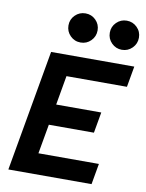

<svg xmlns="http://www.w3.org/2000/svg" viewBox="-100 -1011 822 1081"><g transform="rotate(10 311.0 -470.5)"><path d="M24.4 0 125.5 -574.2 146.5 -693.4H622.1L601.1 -574.2H255.4L226.1 -406.7H483.9L462.9 -287.6H205.1L175.3 -119.1H521L500 0ZM300.3 -774.4Q265.6 -774.4 241.2 -798.8Q216.8 -823.2 216.8 -857.9Q216.8 -892.6 241.2 -916.7Q265.6 -940.9 300.3 -940.9Q335 -940.9 359.1 -916.7Q383.3 -892.6 383.3 -857.9Q383.3 -823.2 359.1 -798.8Q335 -774.4 300.3 -774.4ZM536.1 -774.4Q502 -774.4 477.5 -798.8Q453.1 -823.2 453.1 -857.9Q453.1 -892.6 477.5 -916.7Q502 -940.9 536.1 -940.9Q570.8 -940.9 595.2 -916.7Q619.6 -892.6 619.6 -857.9Q619.6 -823.2 595.2 -798.8Q570.8 -774.4 536.1 -774.4Z"/></g></svg>

Font: Cascadia Mono
Style: Bold Italic
Weight: 700
Italic angle: -10°
Monospace: yes
Designer: Aaron Bell
Foundry: Saja Typeworks
Version: Version 2404.023; ttfautohint (v1.8.4)